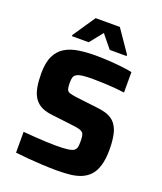

<svg xmlns="http://www.w3.org/2000/svg" viewBox="-162 -1003 940 1114"><g transform="rotate(20 308.0 -445.5)"><path d="M322.8 8Q282.7 8 236.2 5.8Q189.8 3.6 145.5 -0.2Q101.2 -3.9 66 -8.3V-136.7Q103 -133.7 140.5 -131Q178 -128.2 211.7 -126.9Q245.5 -125.6 269.2 -125.6Q316.6 -125.6 341.9 -129.1Q367.3 -132.6 378.9 -140.4Q387.2 -146.7 390.7 -154.8Q394.1 -162.9 394.9 -174.1Q395.6 -185.4 395.6 -199.5Q395.6 -219.6 393.2 -232.1Q390.8 -244.6 383.5 -251.7Q376.2 -258.7 361.3 -262.6Q346.4 -266.4 322.1 -269.3L180.7 -286.5Q140.1 -291.7 113.9 -307.3Q87.6 -323 72.7 -348.8Q57.8 -374.6 51.9 -410.3Q46 -445.9 46 -490.1Q46 -558.1 65.9 -598.7Q85.8 -639.4 121.3 -660.5Q156.8 -681.7 204.4 -688.8Q252 -696 307.8 -696Q348.1 -696 390.9 -693.3Q433.7 -690.6 471.8 -686.3Q509.9 -682.1 535.3 -676.1V-550.3Q510.3 -553.8 476.7 -556.6Q443 -559.4 407 -560.9Q371 -562.4 339 -562.4Q300.3 -562.4 277.1 -559.7Q253.9 -557 241.4 -549.7Q227.1 -541.9 223.6 -528.7Q220.1 -515.6 220.1 -496.1Q220.1 -470.6 224 -457.4Q227.8 -444.1 241.8 -439.2Q255.8 -434.3 285.2 -430.3L422.5 -413.9Q449.6 -410.9 473.2 -403.9Q496.7 -396.9 516.2 -382.1Q535.6 -367.3 548.9 -339.5Q555.9 -326.3 560.1 -307.6Q564.3 -288.9 567.1 -265.1Q569.8 -241.3 569.8 -211.1Q569.8 -151.5 557.8 -111.5Q545.9 -71.5 523.8 -47.9Q501.7 -24.3 470.9 -11.9Q440 0.6 402.6 4.3Q365.3 8 322.8 8ZM139.7 -754.3V-761.8L233.2 -899.5H382.6L477.1 -761.8V-754.3H373.1L307.4 -834.8L243.1 -754.3Z"/></g></svg>

Font: Saira Thin
Style: Regular
Weight: 100
Designer: Hector Gatti with collaboration of the Omnibus-Type team
Foundry: Omnibus-Type
Version: Version 1.101